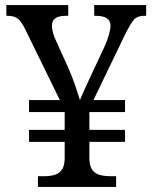

<svg xmlns="http://www.w3.org/2000/svg" viewBox="-20 -734 599 754"><path d="M129 0V-42H152Q174 -42 192 -46.5Q210 -51 221.5 -65.5Q233 -80 234 -109V-177H94V-224H234V-294H94V-341H215L79 -619Q65 -648 51 -660Q37 -672 8 -672H5V-714H248V-672H241Q211 -672 197.5 -662.5Q184 -653 184 -633Q184 -621 188 -606Q192 -591 200 -574L248 -468Q262 -437 275 -399Q288 -361 294 -341Q297 -348 303.5 -363.5Q310 -379 318.5 -397Q327 -415 333 -428L390 -550Q402 -576 408 -598.5Q414 -621 414 -632Q414 -652 400 -662Q386 -672 353 -672H350V-714H554V-672H545Q520 -672 506 -656.5Q492 -641 469 -594L347 -341H471V-294H331V-224H471V-177H331V-114Q331 -83 342 -67.5Q353 -52 372 -47Q391 -42 413 -42H436V0Z"/></svg>

Font: Noto Serif Khmer
Style: Regular
Weight: 400
Designer: Danh Hong and the Monotype Design Team
Foundry: Monotype Imaging Inc.
Version: Version 2.003